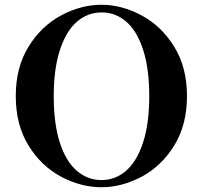

<svg xmlns="http://www.w3.org/2000/svg" viewBox="-20 -771 849 804"><path d="M46 -369Q46 -489 99.5 -575.5Q153 -662 236 -706.5Q319 -751 405 -751Q490 -751 573 -706.5Q656 -662 709.5 -575.5Q763 -489 763 -369Q763 -248 709.5 -161.5Q656 -75 573 -31Q490 13 405 13Q319 13 236 -31Q153 -75 99.5 -161.5Q46 -248 46 -369ZM605 -368Q605 -483 579.5 -562Q554 -641 509 -680Q464 -719 406 -719Q347 -719 302 -680Q257 -641 231 -562Q205 -483 205 -368Q205 -253 230.5 -174Q256 -95 301.5 -56Q347 -17 405 -17Q463 -17 508 -56Q553 -95 579 -174Q605 -253 605 -368Z"/></svg>

Font: Shippori Mincho ExtraBold
Style: Regular
Weight: 800
Designer: FONTDASU
Foundry: FONTDASU / Google Inc. / but / Adobe
Version: Version 3.110; ttfautohint (v1.8.3)